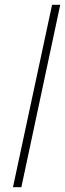

<svg xmlns="http://www.w3.org/2000/svg" viewBox="-20 -780 271 800"><path d="M69 0H34L197 -760H231Z"/></svg>

Font: Be Vietnam Pro Variable Thin
Style: Italic
Weight: 100
Italic angle: -12°
Designer: Lam Bao, Tony Le, Vietanh Nguyen
Foundry: Yellow Type Foundry
Version: Version 1.002